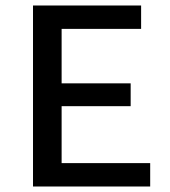

<svg xmlns="http://www.w3.org/2000/svg" viewBox="-20 -678 619 698"><path d="M526 0H100V-658H493V-573H204V-85H526ZM134 -292V-375H455V-292Z"/></svg>

Font: Ysabeau Office SemiBold
Style: Regular
Weight: 600
Designer: Christian Thalmann (Catharsis Fonts)
Version: Version 2.001;gftools[0.9.30]; featfreeze: tnum,lnum,ss02